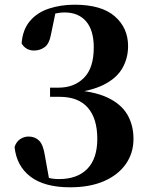

<svg xmlns="http://www.w3.org/2000/svg" viewBox="-20 -780 643 817"><path d="M278 17Q169 17 109.5 -28.5Q50 -74 42 -155Q50 -178 66.5 -188.5Q83 -199 101 -199Q129 -199 146.5 -181.5Q164 -164 171 -118L190 -12L141 -42Q164 -30 184 -24Q204 -18 231 -18Q309 -18 351.5 -61.5Q394 -105 394 -189Q394 -276 353.5 -322Q313 -368 234 -368H193V-407H229Q296 -407 337.5 -449Q379 -491 379 -578Q379 -651 346.5 -689Q314 -727 255 -727Q234 -727 210 -721.5Q186 -716 157 -704L217 -730L196 -629Q189 -593 169.5 -579Q150 -565 125 -565Q107 -565 93.5 -573Q80 -581 72 -595Q76 -653 107 -690Q138 -727 188.5 -743.5Q239 -760 297 -760Q412 -760 468.5 -710.5Q525 -661 525 -584Q525 -532 500.5 -489.5Q476 -447 421.5 -419.5Q367 -392 277 -383V-398Q377 -393 436 -365.5Q495 -338 521.5 -293Q548 -248 548 -189Q548 -128 515 -81.5Q482 -35 422 -9Q362 17 278 17Z"/></svg>

Font: Noto Serif SC ExtraLight ExtraBold
Style: Regular
Weight: 800
Version: Version 2.002-H1;hotconv 1.1.0;makeotfexe 2.6.0